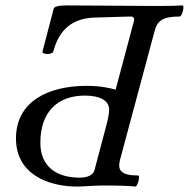

<svg xmlns="http://www.w3.org/2000/svg" viewBox="-20 -684 697 709"><path d="M266 5C283 5 331 1 357 1C418 1 453 2 480 5C488 5 499 -36 490 -36C424 -36 414 -57 423 -93L550 -566C560 -607 579 -623 644 -623C652 -623 663 -664 654 -664C619 -662 584 -662 548 -662C449 -662 327 -664 228 -664C195 -664 180 -660 178 -651L137 -494C133 -482 174 -481 177 -494C198 -575 248 -616 327 -619L461 -623C473 -624 478 -617 474 -604L407 -353C389 -358 352 -367 300 -367C156 -367 39 -308 39 -173C39 -41 157 5 266 5ZM274 -28C192 -28 129 -66 129 -157C129 -275 197 -331 293 -331C349 -331 383 -313 383 -279C383 -267 380 -250 374 -226L329 -56C324 -38 305 -28 274 -28Z"/></svg>

Font: Junicode Two Beta SemiCondensed Medium
Style: Italic
Weight: 500
Width: 4
Italic angle: -10°
Version: Version 1.063